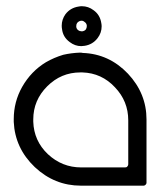

<svg xmlns="http://www.w3.org/2000/svg" viewBox="-20 -586 501 606"><path d="M247.1 -441.4Q241.2 -440.4 236.3 -440.4Q216.8 -440.4 200.2 -453.1Q178.7 -468.8 175.8 -494.1Q174.8 -499 174.8 -504.9Q174.8 -524.4 186.5 -541Q202.1 -561.5 228.5 -565.4Q233.4 -566.4 238.3 -566.4Q258.8 -566.4 275.4 -553.7Q295.9 -539.1 299.8 -512.7Q300.8 -507.8 300.8 -502.9Q300.8 -482.4 288.1 -465.8Q272.5 -445.3 247.1 -441.4ZM235.4 -520.5Q228.5 -519.5 223.6 -513.7Q220.7 -509.8 220.7 -503.9Q220.7 -502.9 220.7 -501Q221.7 -494.1 227.5 -490.2Q231.4 -487.3 237.3 -487.3Q238.3 -486.3 240.2 -487.3Q247.1 -488.3 251 -493.2Q253.9 -498 253.9 -502.9Q253.9 -504.9 253.9 -505.9Q252.9 -512.7 247.1 -516.6Q243.2 -520.5 238.3 -520.5Q236.3 -520.5 235.4 -520.5ZM442.4 -207Q442.4 -141.6 442.4 -8.8Q442.4 -5.9 439.5 -2.9Q436.5 0 433.6 0Q367.2 0 235.4 0Q152.3 0 89.8 -58.6Q27.3 -118.2 23.4 -201.2Q23.4 -206.1 23.4 -210Q23.4 -264.6 49.8 -311.5Q78.1 -361.3 125 -389.6Q150.4 -404.3 179.7 -413.1Q205.1 -418.9 232.4 -419.9Q237.3 -419.9 241.2 -418.9Q324.2 -416 383.8 -353.5Q442.4 -291 442.4 -209Q442.4 -208 442.4 -207ZM384.8 -67.4Q384.8 -113.3 384.8 -206.1Q384.8 -266.6 342.8 -310.5Q300.8 -355.5 240.2 -357.4Q236.3 -357.4 233.4 -357.4Q172.9 -357.4 128.9 -313.5Q85 -269.5 85 -209Q85 -205.1 85 -202.1Q86.9 -141.6 130.9 -99.6Q175.8 -57.6 236.3 -57.6Q283.2 -57.6 375 -57.6Q379.9 -57.6 381.8 -60.5Q384.8 -63.5 384.8 -67.4Z"/></svg>

Font: Citrica
Style: Regular
Weight: 400
Designer: Mario Otalvaro
Version: Version 1.0